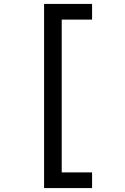

<svg xmlns="http://www.w3.org/2000/svg" viewBox="-20 -850 640 980"><path d="M205 110V-830H450V-750H295V30H450V110Z"/></svg>

Font: Atlassian Mono
Style: Regular
Weight: 400
Monospace: yes
Designer: Philipp Nurullin, Konstantin Bulenkov
Foundry: Modifications by Atlassian Pty Ltd, manufactured by JetBrains
Version: Version 2.304